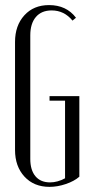

<svg xmlns="http://www.w3.org/2000/svg" viewBox="-20 -727 360 755"><path d="M39.1 -562Q39.1 -626.5 75.7 -666.7Q112.3 -707 172.9 -707Q241.2 -707 278.8 -657.2L265.1 -646Q232.4 -686 183.1 -686Q143.1 -686 121.1 -660.2Q99.1 -634.3 99.1 -587.9V-102.1Q99.1 -58.1 119.4 -33.9Q139.6 -9.8 176.8 -9.8Q206.1 -9.8 235.8 -25.9V-331.1H174.8V-349.1H292V-32.2Q272 -14.6 239 -3.4Q206.1 7.8 174.8 7.8Q113.3 7.8 76.2 -32.5Q39.1 -72.8 39.1 -137.2Z"/></svg>

Font: Moniqa Narrow Heading
Style: Regular
Weight: 400
Width: 4
Designer: Rajesh Rajput
Foundry: Rajesh Rajput
Version: Version 1.000